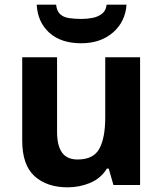

<svg xmlns="http://www.w3.org/2000/svg" viewBox="-20 -791 697 821"><path d="M579 -546V0H465L445 -70H437Q411 -28 365.5 -9Q320 10 269 10Q181 10 128 -37.5Q75 -85 75 -190V-546H224V-227Q224 -169 245 -139Q266 -109 312 -109Q380 -109 405 -155.5Q430 -202 430 -289V-546ZM521 -771Q516 -698 463 -652Q410 -606 327 -606Q241 -606 191 -651Q141 -696 137 -771H220Q223 -743 237.5 -730Q252 -717 276 -713.5Q300 -710 328 -710Q352 -710 375.5 -714.5Q399 -719 416 -732Q433 -745 436 -771Z"/></svg>

Font: Noto Sans Bamum
Style: Bold
Weight: 700
Designer: Monotype Design Team
Foundry: Monotype Imaging Inc.
Version: Version 2.002; ttfautohint (v1.8.4.7-5d5b)